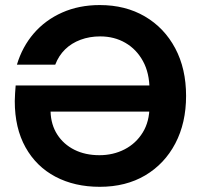

<svg xmlns="http://www.w3.org/2000/svg" viewBox="-20 -731 794 759"><path d="M374.5 7.5Q274.9 7.5 199.1 -32.5Q123.4 -72.5 80.9 -148.6Q38.4 -224.6 38.4 -331.1Q38.4 -345.6 39.6 -361.6Q40.9 -377.6 41.9 -393.1H591.6V-289.9H179.9Q181.4 -238.1 206.4 -199.2Q231.3 -160.4 274.2 -138.9Q317.1 -117.5 373 -117.5Q427.8 -117.5 472.7 -140.7Q517.6 -163.9 544.3 -207.3Q571 -250.6 571 -311.5V-376.6Q571 -442 545.3 -489.1Q519.6 -536.2 475.7 -561.6Q431.8 -587.1 376 -587.1Q334.1 -587.1 298.4 -573.8Q262.8 -560.6 237.3 -535.7Q211.9 -510.8 198.4 -475.4H46.9Q67.9 -545.9 113.6 -599Q159.4 -652 225.9 -681.5Q292.4 -711 374.5 -711Q476 -711 552.8 -666Q629.5 -621.1 672.6 -540.3Q715.6 -459.5 715.6 -352Q715.6 -245 673.1 -164Q630.5 -83 554 -37.7Q477.5 7.5 374.5 7.5Z"/></svg>

Font: Envelope Sans Variable
Style: Regular
Weight: 500
Designer: Andreas Rasmussen / Norman Anderson
Foundry: mail.de GmbH
Version: Version 1.150